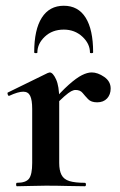

<svg xmlns="http://www.w3.org/2000/svg" viewBox="-20 -648 419 668"><path d="M161 -271 153 -284Q192 -329 219 -353Q246 -377 265 -386.5Q284 -396 299 -396Q320 -396 342.5 -380.5Q365 -365 365 -340Q365 -319 352.5 -305.5Q340 -292 318 -292Q297 -292 286.5 -303Q276 -314 267.5 -324.5Q259 -335 243 -335Q236 -335 227.5 -330.5Q219 -326 203.5 -312.5Q188 -299 161 -271ZM39 0Q36 0 36 -6Q36 -12 39 -12Q70 -12 81 -26.5Q92 -41 92 -81V-269Q92 -300 85 -314.5Q78 -329 61 -329Q52 -329 40 -325.5Q28 -322 13 -315Q9 -313 7 -319Q5 -325 7 -326L146 -394Q152 -396 153 -396Q164 -396 175 -372Q186 -348 186 -303V-81Q186 -55 194 -39.5Q202 -24 221.5 -18Q241 -12 275 -12Q279 -12 279 -6Q279 0 275 0Q248 0 213.5 -1Q179 -2 139 -2Q111 -2 85 -1Q59 0 39 0ZM110 -465Q110 -463 104.5 -463Q99 -463 99 -466Q99 -545 125.5 -586.5Q152 -628 202 -628Q252 -628 278 -586.5Q304 -545 304 -466Q304 -463 298.5 -463Q293 -463 293 -465Q293 -496 266.5 -520.5Q240 -545 202 -545Q162 -545 136 -520.5Q110 -496 110 -465Z"/></svg>

Font: Cormorant Infant Light
Style: Regular
Weight: 300
Designer: Christian Thalmann (Catharsis Fonts)
Foundry: Catharsis Fonts
Version: Version 4.001